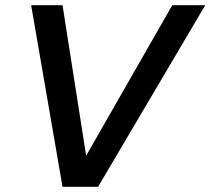

<svg xmlns="http://www.w3.org/2000/svg" viewBox="-20 -720 811 740"><path d="M221 0 100 -700H221L312 -120L644 -700H771L358 0Z"/></svg>

Font: Red Hat Text Medium
Style: Italic
Weight: 500
Italic angle: -12°
Designer: Pentagram, MCKL
Foundry: Pentagram, MCKL
Version: Version 1.023; ttfautohint (v1.8.3)